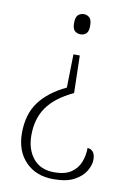

<svg xmlns="http://www.w3.org/2000/svg" viewBox="-83 -593 571 834"><g transform="rotate(10 202.0 -175.5)"><path d="M219 -540Q233 -540 243.5 -530.5Q254 -521 254 -495Q254 -469 243.5 -460Q233 -451 219 -451Q204 -451 193.5 -460Q183 -469 183 -495Q183 -521 193.5 -530.5Q204 -540 219 -540ZM236 -195Q157 -158 121 -107Q85 -56 85 17Q85 80 117.5 119.5Q150 159 210 159Q258 159 285 140.5Q312 122 323.5 92.5Q335 63 335 30Q350 30 359.5 41.5Q369 53 369 76Q369 99 353.5 125.5Q338 152 304 170.5Q270 189 212 189Q135 189 89 141.5Q43 94 43 15Q43 -68 83 -122Q123 -176 201 -213L204 -360H232Z"/></g></svg>

Font: Noto Serif SemiCondensed ExtraLight
Style: Regular
Weight: 200
Width: 4
Designer: Monotype Design Team
Foundry: Monotype Imaging Inc.
Version: Version 2.014